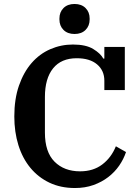

<svg xmlns="http://www.w3.org/2000/svg" viewBox="-20 -934 701 966"><path d="M357 12Q285 12 228.5 -15Q172 -42 132.5 -90Q93 -138 72.5 -204Q52 -270 52 -348Q52 -436 75.5 -503.5Q99 -571 139 -617Q179 -663 233 -686.5Q287 -710 347 -710Q412 -710 449 -687.5Q486 -665 500 -639H505V-698H608V-481H505V-528Q505 -579 468.5 -610Q432 -641 366 -641Q288 -641 247 -590Q206 -539 206 -446V-267Q206 -169 254.5 -120.5Q303 -72 383 -72Q449 -72 494.5 -106.5Q540 -141 563 -198L614 -169Q602 -133 579.5 -100.5Q557 -68 524.5 -43Q492 -18 450 -3Q408 12 357 12ZM355 -763Q320 -763 299.5 -783.5Q279 -804 279 -836V-841Q279 -873 299.5 -893.5Q320 -914 355 -914Q390 -914 410.5 -893.5Q431 -873 431 -841V-836Q431 -804 410.5 -783.5Q390 -763 355 -763Z"/></svg>

Font: IBM Plex Serif SemiBold
Style: Regular
Weight: 600
Designer: Mike Abbink, Paul van der Laan, Pieter van Rosmalen
Foundry: Bold Monday
Version: Version 2.5